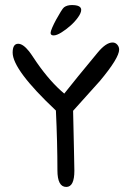

<svg xmlns="http://www.w3.org/2000/svg" viewBox="-20 -739 521 759"><path d="M192 -599Q180 -599 180 -609Q180 -615 186.5 -630Q193 -645 202 -661.5Q211 -678 220 -692.5Q229 -707 233 -710Q245 -719 264 -719Q301 -719 301 -700Q301 -688 288.5 -670.5Q276 -653 258.5 -637.5Q241 -622 222.5 -610.5Q204 -599 192 -599ZM242 0Q207 0 207 -66Q207 -175 201 -302Q30 -463 30 -531Q30 -566 52 -566Q71 -566 95 -536Q98 -533 126 -491Q179 -415 234 -369Q278 -425 366 -531Q399 -571 425 -571Q436 -571 443.5 -562.5Q451 -554 451 -543Q451 -510 375 -419L269 -301Q271 -202 272.5 -143Q274 -84 274 -64Q274 0 242 0Z"/></svg>

Font: Dongol
Style: Regular
Weight: 400
Designer: Abdo Mohamed and Ibrahim Hamdi
Foundry: Protype Foundry
Version: Version 1.000;hotconv 1.0.109;makeotfexe 2.5.65596